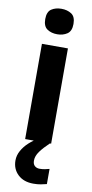

<svg xmlns="http://www.w3.org/2000/svg" viewBox="-108 -802 520 1084"><g transform="rotate(10 152.5 -260.0)"><path d="M227 -546V0H78V-546ZM153 -760Q186 -760 210 -744.5Q234 -729 234 -687Q234 -646 210 -630Q186 -614 153 -614Q119 -614 95.5 -630Q72 -646 72 -687Q72 -729 95.5 -744.5Q119 -760 153 -760ZM148 111Q148 131 159 141Q170 151 187 151Q203 151 218 148Q233 145 243 142V229Q227 233 209 236.5Q191 240 167 240Q111 240 78 208.5Q45 177 45 128Q45 99 60 72Q75 45 99.5 22.5Q124 0 155 -17L220 0Q186 32 167 58.5Q148 85 148 111Z"/></g></svg>

Font: Noto Sans Adlam
Style: Regular
Weight: 400
Designer: Mark Jamra, Neil Patel
Foundry: JamraPatel LLC
Version: Version 3.001